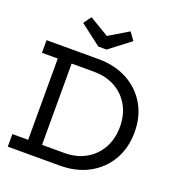

<svg xmlns="http://www.w3.org/2000/svg" viewBox="-171 -1136 1174 1274"><g transform="rotate(20 416.0 -499.0)"><path d="M423 -829.5H365.5L217 -943L256.5 -997.5L394 -915L532 -997.5L571.5 -943ZM336 0V-89H395.5Q480.5 -89 545.2 -125.8Q610 -162.5 646.2 -227.8Q682.5 -293 682.5 -378Q682.5 -462.5 646.2 -526.8Q610 -591 545.2 -627Q480.5 -663 395.5 -663H336V-752H395.5Q511.5 -752 599.5 -704.2Q687.5 -656.5 736.8 -572.2Q786 -488 786 -378Q786 -266.5 736.8 -181.2Q687.5 -96 599.5 -48Q511.5 0 395.5 0ZM28 0V-89H139.5V-663H28V-752H367V-663H237.5V-89H367V0Z"/></g></svg>

Font: Hepta Slab Medium
Style: Regular
Weight: 500
Designer: Michael LaGattuta
Foundry: Michael LaGattuta
Version: Version 1.102